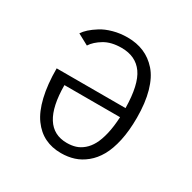

<svg xmlns="http://www.w3.org/2000/svg" viewBox="-159 -863 1028 1030"><g transform="rotate(30 355.0 -348.0)"><path d="M604.5 -356.5Q604.5 -276.5 590.8 -213.5Q577 -150.5 553.2 -108.8Q529.5 -67 496 -39.8Q462.5 -12.5 425.5 -0.8Q388.5 11 345.5 11Q289 11 244.8 -10.8Q200.5 -32.5 167.5 -77.8Q134.5 -123 116.8 -197.2Q99 -271.5 99 -371.5H525.5Q523.5 -515.5 479 -578.2Q434.5 -641 346.5 -641Q283 -641 240.8 -615.8Q198.5 -590.5 178 -558.5L110.5 -595Q121 -611.5 140 -628.8Q159 -646 188 -664.2Q217 -682.5 258.8 -694Q300.5 -705.5 346.5 -705.5Q403 -705.5 448.5 -686.2Q494 -667 529.8 -626.8Q565.5 -586.5 585 -517.8Q604.5 -449 604.5 -356.5ZM345.5 -52Q375 -52 399.2 -59.5Q423.5 -67 445.8 -85.8Q468 -104.5 484 -134Q500 -163.5 510.8 -209.2Q521.5 -255 524.5 -314.5H180Q181 -52 345.5 -52Z"/></g></svg>

Font: League Mono Light
Style: Regular
Weight: 300
Width: 6
Designer: Tyler Finck
Foundry: The League of Moveable Type / Tyler Finck
Version: Version 2.210